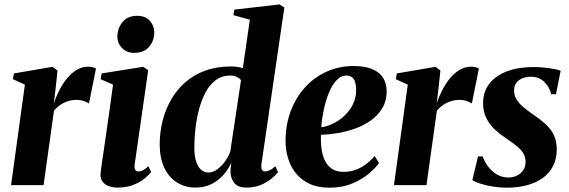

<svg xmlns="http://www.w3.org/2000/svg" viewBox="-20 -837 2574 868"><path d="M30 0 92.5 -454.5 38.5 -479 43 -505 218 -535 240 -518 230.5 -428.5 223 -370Q233 -399 247.8 -428.2Q262.5 -457.5 282.2 -481.8Q302 -506 326.2 -520.8Q350.5 -535.5 379 -535.5Q392.5 -535.5 401.2 -532.5Q410 -529.5 414 -527L382 -368.5Q379 -372.5 362.5 -379Q346 -385.5 325 -385.5Q309.5 -385.5 294.8 -381.8Q280 -378 266.8 -371.2Q253.5 -364.5 242.8 -355.5Q232 -346.5 224 -336.5L177 0Z M511.5 11Q488.5 11 470 3.8Q451.5 -3.5 441.8 -18.5Q432 -33.5 435 -56.5Q436 -68.5 440 -95.5Q444 -122.5 449.8 -161.5Q455.5 -200.5 462.2 -248Q469 -295.5 476.5 -348Q484 -400.5 491 -454.5L435 -479L439.5 -505L627.5 -535L650 -519.5L589 -95Q586.5 -76.5 591.2 -69.2Q596 -62 605.5 -62Q616 -62 626.2 -67.2Q636.5 -72.5 651 -85.5L663.5 -59Q652 -44.5 631.5 -28.2Q611 -12 581 -0.5Q551 11 511.5 11ZM586 -598Q551.5 -598 530.8 -620.8Q510 -643.5 510.5 -673Q511.5 -711 534.8 -738.2Q558 -765.5 599.5 -765.5Q638.5 -765.5 658 -742.2Q677.5 -719 677.5 -691Q677.5 -653.5 654.5 -625.8Q631.5 -598 586 -598Z M1162 -95.5Q1160 -78 1164 -70Q1168 -62 1178 -62Q1187.5 -62 1199 -67.2Q1210.5 -72.5 1224.5 -85.5L1237 -58.5Q1226 -44.5 1206 -28.2Q1186 -12 1158 -0.5Q1130 11 1095 11Q1054 11 1037.5 -11.8Q1021 -34.5 1022 -66L1025.5 -102Q1014.5 -75 992.5 -49Q970.5 -23 938.5 -6Q906.5 11 864.5 11Q817 11 780 -12.2Q743 -35.5 722.5 -79.2Q702 -123 702 -184.5Q702 -238 714.8 -289.5Q727.5 -341 753 -385.8Q778.5 -430.5 817 -464.5Q855.5 -498.5 907.2 -517.5Q959 -536.5 1024.5 -536.5Q1039 -536.5 1053 -534.5Q1067 -532.5 1078 -529L1109.5 -748L1035 -768.5L1039.5 -793.5L1243.5 -817L1265.5 -803ZM1069.5 -474.5Q1064 -482.5 1051.5 -489Q1039 -495.5 1021 -495.5Q983.5 -495.5 955.8 -475Q928 -454.5 909.5 -419.8Q891 -385 879.8 -342.5Q868.5 -300 863.5 -255.5Q858.5 -211 858.5 -171Q858.5 -130 867.5 -104.8Q876.5 -79.5 891 -68.2Q905.5 -57 922.5 -57Q942.5 -57 962.2 -71.5Q982 -86 997.8 -108Q1013.5 -130 1021 -151.5Z M1693.5 -100Q1679.5 -79.5 1649 -53.2Q1618.5 -27 1573 -7.8Q1527.5 11.5 1469 11.5Q1416.5 11.5 1379 -6.2Q1341.5 -24 1317.5 -54Q1293.5 -84 1282.2 -121.8Q1271 -159.5 1271 -199.5Q1271 -272 1294 -333.8Q1317 -395.5 1358.5 -441.5Q1400 -487.5 1456.5 -513Q1513 -538.5 1579 -538.5Q1631.5 -538.5 1664.2 -524Q1697 -509.5 1712.2 -484.5Q1727.5 -459.5 1728 -427.5Q1728.5 -382 1708.8 -348.8Q1689 -315.5 1656.5 -292.5Q1624 -269.5 1584.8 -255.5Q1545.5 -241.5 1505.2 -235Q1465 -228.5 1431 -227.5Q1429.5 -192 1434 -161.5Q1438.5 -131 1450.2 -108.2Q1462 -85.5 1482.2 -72.8Q1502.5 -60 1532 -60Q1564.5 -60 1591 -70.5Q1617.5 -81 1638.2 -97.5Q1659 -114 1674 -131.5ZM1547 -495.5Q1520.5 -495.5 1500.5 -473.2Q1480.5 -451 1466.2 -415.8Q1452 -380.5 1443.5 -339.8Q1435 -299 1432.5 -261.5Q1452 -264 1474 -273Q1496 -282 1516.8 -297Q1537.5 -312 1554.2 -332.2Q1571 -352.5 1580.8 -377.8Q1590.5 -403 1590 -432.5Q1589.5 -466.5 1578 -481Q1566.5 -495.5 1547 -495.5Z M1761 0 1823.5 -454.5 1769.5 -479 1774 -505 1949 -535 1971 -518 1961.5 -428.5 1954 -370Q1964 -399 1978.8 -428.2Q1993.5 -457.5 2013.2 -481.8Q2033 -506 2057.2 -520.8Q2081.5 -535.5 2110 -535.5Q2123.5 -535.5 2132.2 -532.5Q2141 -529.5 2145 -527L2113 -368.5Q2110 -372.5 2093.5 -379Q2077 -385.5 2056 -385.5Q2040.5 -385.5 2025.8 -381.8Q2011 -378 1997.8 -371.2Q1984.5 -364.5 1973.8 -355.5Q1963 -346.5 1955 -336.5L1908 0Z M2493.5 -411H2471.5Q2466 -440.5 2442.2 -465.2Q2418.5 -490 2380 -490Q2360.5 -490 2343 -483.5Q2325.5 -477 2315 -463.5Q2304.5 -450 2304 -429Q2304 -406 2315.2 -387.5Q2326.5 -369 2346.2 -352.5Q2366 -336 2391.5 -318.5Q2422 -298 2445.8 -276.5Q2469.5 -255 2483.2 -227.8Q2497 -200.5 2497 -162.5Q2497 -120 2480.8 -87.5Q2464.5 -55 2434.5 -33Q2404.5 -11 2363 0.2Q2321.5 11.5 2270 11.5Q2238.5 11.5 2206 6Q2173.5 0.5 2149 -7.5Q2124.5 -15.5 2115.5 -23L2141 -130H2162Q2170 -107 2186 -85Q2202 -63 2225.5 -48.8Q2249 -34.5 2278.5 -34.5Q2299 -34.5 2316.8 -43Q2334.5 -51.5 2345.2 -67.2Q2356 -83 2356 -104.5Q2356 -127 2345.5 -144.2Q2335 -161.5 2315 -177.5Q2295 -193.5 2266.5 -212.5Q2240 -230 2216.8 -251.8Q2193.5 -273.5 2178.8 -302.5Q2164 -331.5 2164 -370.5Q2164 -422 2192.2 -458.5Q2220.5 -495 2271.8 -514.5Q2323 -534 2392.5 -534Q2416.5 -534 2441.8 -531.2Q2467 -528.5 2487 -524.8Q2507 -521 2514.5 -517Z"/></svg>

Font: Merriweather 96pt ExtraBold
Style: Italic
Weight: 800
Italic angle: -7.8°
Version: Version 2.101